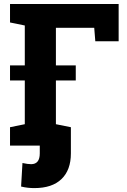

<svg xmlns="http://www.w3.org/2000/svg" viewBox="-20 -731 638 964"><path d="M30.3 0V-92.3L104.5 -107.4V-603L30.3 -618.2V-710.9H575.7V-523.9H458.5L453.1 -591.3H260.7V-107.4L335.9 -92.3V0ZM30.3 -327.1V-402.8H360.4V-327.1ZM152.3 213.4Q137.2 213.4 120.6 211.7Q104 210 85.9 205.6L92.8 87.4Q119.6 93.3 136.2 93.3Q179.7 93.3 179.7 39.1V-45.4H335.9V39.1Q335.9 122.6 288.8 168Q241.7 213.4 152.3 213.4Z"/></svg>

Font: Roboto Slab ExtraBold
Style: Regular
Weight: 800
Designer: Google
Version: Version 2.001; ttfautohint (v1.8.3)